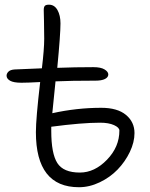

<svg xmlns="http://www.w3.org/2000/svg" viewBox="-20 -826 634 812"><path d="M314 -34.2Q131.8 -34.2 131.8 -267.1Q131.8 -324.2 149.9 -479Q95.7 -476.1 70.8 -476.1Q37.6 -476.1 22.7 -484.6Q7.8 -493.2 7.8 -505.9Q7.8 -515.1 15.6 -522.9Q23.4 -530.8 41 -532.2Q123 -536.1 157.2 -537.1Q167 -618.7 167 -662.1Q167 -699.2 166 -739Q165 -778.8 165 -783.2Q165 -796.4 169.7 -801.3Q174.3 -806.2 187 -806.2Q210.4 -806.2 223.1 -783.4Q235.8 -760.7 235.8 -727.1Q235.8 -680.7 222.2 -539.1Q296.9 -542 375 -542Q406.7 -542 422.4 -532.2Q438 -522.5 438 -511.2Q438 -499 423.8 -491.9Q409.7 -484.9 384.8 -484.9Q279.3 -484.9 214.8 -481.9Q201.2 -350.1 201.2 -347.2Q304.7 -370.1 408.2 -370.1Q476.6 -370.1 512.7 -340.1Q548.8 -310.1 548.8 -263.2Q548.8 -224.6 529.1 -183.3Q509.3 -142.1 477.5 -109.1Q445.8 -76.2 402.1 -55.2Q358.4 -34.2 314 -34.2ZM196.8 -272Q196.8 -176.8 222.4 -136.5Q248 -96.2 317.9 -96.2Q379.9 -96.2 432.4 -150.4Q484.9 -204.6 484.9 -273.9Q484.9 -286.6 462.2 -296.9Q439.5 -307.1 403.8 -307.1Q326.2 -307.1 196.8 -290Z"/></svg>

Font: Shantell Sans Bouncy
Style: Regular
Weight: 300
Designer: Stephen Nixon, Anya Danilova, Shantell Martin
Foundry: Arrow Type
Version: Version 1.006;[9816181b4]